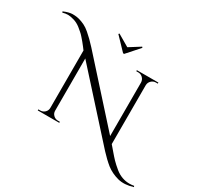

<svg xmlns="http://www.w3.org/2000/svg" viewBox="-397 -1158 1659 1592"><g transform="rotate(30 433.0 -362.0)"><path d="M431 -764H421L307 -883L313 -891L426 -825L531 -891L537 -883ZM1054 152Q974 177 910 161Q843 143 794 105Q747 67 698 14L171 -570V-70Q171 -45 189 -27.5Q207 -10 232 -10H251V0H45V-10H64Q89 -10 107 -27.5Q125 -45 125 -71V-620Q120 -627 105 -646.5Q90 -666 80 -678Q70 -690 53 -709.5Q36 -729 21.5 -741Q7 -753 -12 -769Q-42 -792 -76 -802Q-110 -812 -133.5 -812Q-157 -812 -184 -804L-188 -814Q-136 -836 -101 -836Q-66 -836 -39 -828.5Q-12 -821 15 -808Q42 -795 71 -770Q117 -731 167 -676L671 -116V-629Q670 -655 652 -672.5Q634 -690 609 -690H590V-700H796V-690H778Q753 -690 735 -672.5Q717 -655 716 -630V-65Q726 -54 755.5 -19Q785 16 808 40Q831 64 871 97Q933 146 1006 146Q1027 146 1050 142Z"/></g></svg>

Font: Cinzel Decorative
Style: Regular
Weight: 400
Designer: Natanael Gama
Version: Version 1.001;PS 001.001;hotconv 1.0.56;makeotf.lib2.0.21325